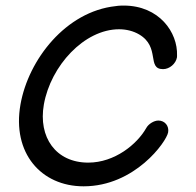

<svg xmlns="http://www.w3.org/2000/svg" viewBox="-20 -659 692 679"><path d="M275.6 -0.1C456.7 -0.1 568.7 -157.7 574.6 -190.9C578.6 -213.6 562.8 -232.7 540.1 -232.7C524.7 -232.7 505.3 -220.9 497.3 -206.4C464.8 -148.8 385.5 -83.9 292.1 -83.9C177.1 -83.9 114.8 -173.9 135.1 -289.4C159.3 -426.4 278.1 -555.5 401.1 -555.5C427.1 -555.5 451.9 -549.1 472 -537.3C548 -492.6 497.8 -414.5 556.7 -414.5C579.5 -414.5 601.9 -433.6 605.9 -456.4C606.2 -458.2 605.8 -460.9 606.1 -462.7C608.9 -544.3 543.3 -639.3 417.2 -639.3C413.9 -639.3 410.6 -639.2 407.2 -639.1C400.9 -639.1 395.2 -638.2 388.7 -637.3C213.4 -618.4 80.5 -448.8 52.4 -289.5C22.1 -117.6 125.5 -0.1 275.6 -0.1Z"/></svg>

Font: TudorRose
Style: Oblique
Weight: 500
Italic angle: 10°
Version: Version 001.000